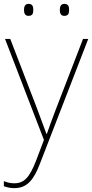

<svg xmlns="http://www.w3.org/2000/svg" viewBox="-26 -729 476 992"><path d="M98 -678C98 -661 103 -647 121 -647C143 -647 146 -661 146 -678C146 -694 143 -709 121 -709C103 -709 98 -694 98 -678ZM283 -678C283 -661 288 -647 306 -647C328 -647 331 -661 331 -678C331 -694 328 -709 306 -709C288 -709 283 -694 283 -678ZM0 -528 201 -6 160 102C127 187 99 218 48 218C27 218 13 214 -6 207V233C13 240 29 243 48 243C113 243 148 202 181 115L430 -528H403L264 -168C241 -108 226 -66 216 -37H214C204 -65 188 -108 164 -172L27 -528Z"/></svg>

Font: Noto Kufi Arabic Thin
Style: Regular
Weight: 100
Designer: Monotype Design Team, David Williams, Khaled Hosny
Foundry: Google LLC
Version: Version 2.109